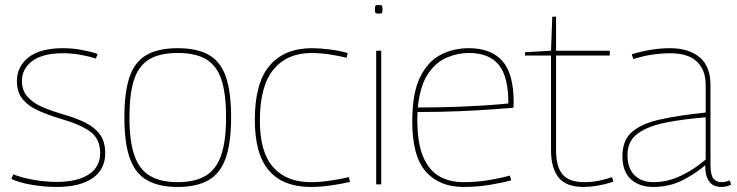

<svg xmlns="http://www.w3.org/2000/svg" viewBox="-20 -731 2923 761"><path d="M25 -22 33 -40Q64 -27 111.5 -18.5Q159 -10 205 -10Q286 -10 331.5 -39.5Q377 -69 377 -124Q377 -181 337.5 -209.5Q298 -238 218 -261Q172 -275 133 -292Q94 -309 70.5 -337Q47 -365 47 -410Q47 -467 93 -503.5Q139 -540 230 -540Q268 -540 305 -533Q342 -526 367 -517L360 -499Q336 -507 301 -513.5Q266 -520 230 -520Q150 -520 108.5 -489.5Q67 -459 67 -410Q67 -372 89.5 -347Q112 -322 148.5 -306.5Q185 -291 226 -279Q280 -264 318 -245Q356 -226 376.5 -197.5Q397 -169 397 -124Q397 -59 346.5 -24.5Q296 10 205 10Q156 10 106 1.5Q56 -7 25 -22Z M473 -266Q473 -366 493.5 -426Q514 -486 560.5 -513Q607 -540 684 -540Q762 -540 808.5 -513Q855 -486 875.5 -426Q896 -366 896 -266Q896 -163 874 -102.5Q852 -42 805 -16Q758 10 684 10Q611 10 564 -16Q517 -42 495 -102.5Q473 -163 473 -266ZM493 -266Q493 -172 512.5 -115.5Q532 -59 574.5 -34Q617 -9 684 -9Q752 -9 794.5 -34Q837 -59 856.5 -115.5Q876 -172 876 -266Q876 -358 858 -414Q840 -470 798 -495.5Q756 -521 684 -521Q613 -521 571 -495.5Q529 -470 511 -414Q493 -358 493 -266Z M990 -256Q990 -403 1049 -471.5Q1108 -540 1217 -540Q1248 -540 1287 -535Q1326 -530 1358 -521L1354 -502Q1323 -510 1285 -515.5Q1247 -521 1215 -521Q1118 -521 1064 -455.5Q1010 -390 1010 -253Q1010 -128 1062.5 -68.5Q1115 -9 1213 -9Q1247 -9 1288.5 -15Q1330 -21 1363 -29L1367 -10Q1334 -2 1291.5 4Q1249 10 1212 10Q1103 10 1046.5 -54.5Q990 -119 990 -256Z M1481 -677Q1471 -677 1468.5 -679.5Q1466 -682 1466 -694Q1466 -706 1468 -708.5Q1470 -711 1481 -711Q1492 -711 1494 -708.5Q1496 -706 1496 -694Q1496 -682 1494 -679.5Q1492 -677 1481 -677ZM1471 0V-530H1491V0Z M1817 10Q1722 10 1668 -50.5Q1614 -111 1614 -250Q1614 -361 1644.5 -424Q1675 -487 1726 -513.5Q1777 -540 1838 -540Q1926 -540 1971 -489.5Q2016 -439 2016 -325Q2016 -321 2015.5 -314.5Q2015 -308 2015 -304Q1992 -302 1938 -298Q1884 -294 1806.5 -290.5Q1729 -287 1635 -287Q1635 -280 1634.5 -273Q1634 -266 1634 -259Q1634 -166 1656.5 -111.5Q1679 -57 1720 -33Q1761 -9 1818 -9Q1870 -9 1919.5 -17.5Q1969 -26 2001 -35L2006 -16Q1973 -7 1922.5 1.5Q1872 10 1817 10ZM1636 -305Q1723 -305 1799 -308Q1875 -311 1927.5 -315Q1980 -319 1995 -321Q1995 -427 1957 -474Q1919 -521 1838 -521Q1795 -521 1751.5 -503Q1708 -485 1676.5 -438.5Q1645 -392 1636 -305Z M2293 10Q2224 10 2194 -27.5Q2164 -65 2164 -135V-511H2061V-524L2164 -530L2169 -665H2184V-530H2397V-511H2184V-135Q2184 -70 2210 -39.5Q2236 -9 2295 -9Q2325 -9 2352.5 -14.5Q2380 -20 2406 -29L2411 -11Q2378 0 2347.5 5Q2317 10 2293 10Z M2447 -112Q2447 -176 2486 -209Q2525 -242 2598.5 -258Q2672 -274 2777 -285V-394Q2777 -454 2742 -487Q2707 -520 2636 -520Q2605 -520 2568.5 -515Q2532 -510 2490 -497L2484 -516Q2565 -540 2635 -540Q2710 -540 2753 -504Q2796 -468 2796 -394V-78Q2796 -38 2807.5 -23.5Q2819 -9 2840 -9Q2855 -9 2872 -16L2878 1Q2867 6 2857.5 8Q2848 10 2839 10Q2775 10 2775 -76Q2740 -45 2687 -17.5Q2634 10 2569 10Q2514 10 2480.5 -20.5Q2447 -51 2447 -112ZM2467 -117Q2467 -64 2495 -36.5Q2523 -9 2570 -9Q2626 -9 2680 -35Q2734 -61 2777 -99V-266Q2688 -259 2618 -245Q2548 -231 2507.5 -201.5Q2467 -172 2467 -117Z"/></svg>

Font: Georama Thin
Style: Regular
Weight: 100
Designer: Jean-Baptiste Levee
Foundry: Production Type
Version: Version 1.000